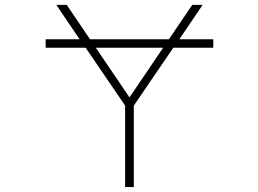

<svg xmlns="http://www.w3.org/2000/svg" viewBox="-20 -752 1040 774"><path d="M164.1 -559.6V-593.8H300.8L207 -732.4H249L342.8 -593.8H661.1L754.9 -732.4H796.9L703.1 -593.8H839.8V-559.6H678.7L519.5 -326.2V2H484.4V-326.2L325.2 -559.6ZM502 -359.4 637.7 -559.6H366.2Z"/></svg>

Font: Gen Shin Gothic Monospace ExtraLight
Style: Regular
Weight: 200
Designer: [Source Han Sans]
Ryoko NISHIZUKA  (kana & ideographs); Paul D. Hunt (Latin, Greek & Cyrillic); Wenlong ZHANG  (bopomofo
Version: Version 1.002.20150607